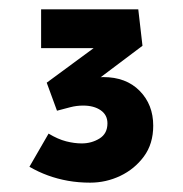

<svg xmlns="http://www.w3.org/2000/svg" viewBox="-20 -803 391 411"><path d="M173 -412Q148 -412 125.5 -416Q103 -420 82.5 -427.5Q62 -435 43 -446L84 -517Q104 -505 121.5 -500.5Q139 -496 155 -496Q176 -496 193 -506.5Q210 -517 210 -539Q210 -557 195.5 -567Q181 -577 158 -577Q144 -577 130.5 -573.5Q117 -570 102 -566L80 -626L209 -721L221 -700H68V-783H276L285 -705L172 -620L164 -627Q172 -631 182.5 -634.5Q193 -638 201 -638Q250 -638 279 -608.5Q308 -579 308 -534Q308 -495 288 -468Q268 -441 237.5 -426.5Q207 -412 173 -412Z"/></svg>

Font: Lexend Mega SemiBold
Style: Regular
Weight: 600
Designer: Bonnie Shaver-Troup, Thomas Jockin
Foundry: Lexend
Version: Version 1.007